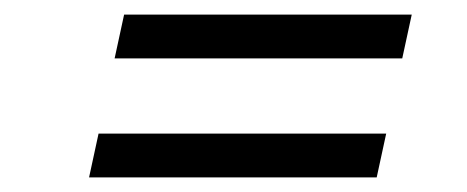

<svg xmlns="http://www.w3.org/2000/svg" viewBox="-20 -488 640 263"><path d="M102 -245 115 -305H509L496 -245ZM137 -408 150 -468H544L531 -408Z"/></svg>

Font: Red Hat Display
Style: Italic
Weight: 300
Italic angle: -12°
Designer: Pentagram, MCKL
Foundry: Pentagram, MCKL
Version: Version 1.023